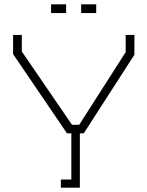

<svg xmlns="http://www.w3.org/2000/svg" viewBox="-20 -860 676 880"><path d="M310 -288H343L556 -621V-700H596V-609L364 -249H346V0H259V-37H307V-249H287L40 -612V-700H80V-624ZM214 -840H283V-800H214ZM352 -800V-840H421V-800Z"/></svg>

Font: Turret Road Light
Style: Regular
Weight: 300
Designer: Noponies
Foundry: Noponies
Version: Version 1.001; ttfautohint (v1.8)